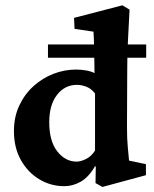

<svg xmlns="http://www.w3.org/2000/svg" viewBox="-20 -701 587 733"><path d="M371.1 12.7 344.7 -2 345.7 -65.4 342.8 -66.4Q318.4 -24.4 288.1 -7.3Q257.8 9.8 225.6 9.8Q173.8 9.8 129.9 -16.6Q85.9 -43 59.6 -90.3Q33.2 -137.7 33.2 -200.2Q33.2 -254.9 53.7 -298.3Q74.2 -341.8 108.4 -372.6Q142.6 -403.3 184.6 -419.4Q226.6 -435.5 270.5 -435.5Q289.1 -435.5 308.6 -432.1Q328.1 -428.7 340.8 -421.9Q340.8 -440.4 340.3 -463.4Q339.8 -486.3 339.4 -509.3Q338.9 -532.2 338.4 -551.3Q337.9 -570.3 336.9 -580.1L264.6 -590.8L262.7 -632.8L447.3 -680.7L474.6 -664.1Q471.7 -603.5 468.8 -552.2Q465.8 -501 465.8 -444.3L464.8 -217.8Q464.8 -169.9 467.8 -139.6Q470.7 -109.4 472.7 -87.9L537.1 -74.2V-32.2ZM272.5 -84Q288.1 -84 308.1 -93.8Q328.1 -103.5 342.8 -126V-343.8Q329.1 -362.3 310.5 -369.6Q292 -377 273.4 -377Q227.5 -377 197.8 -338.9Q168 -300.8 168 -234.4Q168 -162.1 198.7 -123Q229.5 -84 272.5 -84ZM163.1 -480.5V-531.2H538.1V-480.5Z"/></svg>

Font: Crimson Pro
Style: Bold
Weight: 700
Designer: Jacques Le Bailly
Foundry: Baron von Fonthausen
Version: Version 1.003